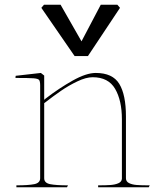

<svg xmlns="http://www.w3.org/2000/svg" viewBox="-20 -788 685 808"><path d="M149 -428V-38Q149 -18 124 -13Q99 -8 49 -8V0H262L266 -8Q216 -8 191 -13Q166 -18 166 -38V-354Q168 -355 169 -356Q205 -384 237 -406Q269 -428 305.5 -445.5Q342 -463 370 -463Q436 -463 464.5 -414Q493 -365 493 -286V-38V-36Q492 -23 478.5 -17Q465 -11 445.5 -9.5Q426 -8 393 -8V0H606L610 -8H606Q575 -8 555.5 -9.5Q536 -11 523 -17.5Q510 -24 510 -38V-298Q510 -389 482 -435Q454 -481 383 -481Q343 -481 286 -449Q229 -417 173 -374L166 -368Q166 -396 166 -410Q166 -424 166 -451V-470L152 -481L46 -469L45 -460Q103 -460 121.5 -458.5Q140 -457 144.5 -451.5Q149 -446 149 -428ZM154 -755 165 -768H235L323 -614L404 -768H474L485 -755L350 -552H294Z"/></svg>

Font: TMT Limkin
Style: Regular
Weight: 400
Designer: Gabriel Drozdov
Version: Version 1.000;Glyphs 3.1.2 (3151)